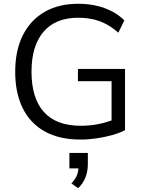

<svg xmlns="http://www.w3.org/2000/svg" viewBox="-20 -734 766 1022"><path d="M408.6 8.9Q295.8 8.9 218.2 -34.3Q140.7 -77.5 100.8 -158.5Q60.9 -239.5 60.9 -352.1Q60.9 -464.1 101 -545Q141.1 -626 216.2 -670Q291.4 -713.9 397 -713.9Q447 -713.9 491.7 -703.9Q536.4 -693.9 574.6 -674.3Q612.8 -654.7 641.9 -625.5L610 -560Q561.9 -602.3 511.1 -620.9Q460.2 -639.6 396.4 -639.6Q275.4 -639.6 211.6 -564.8Q147.7 -490 147.7 -352.1Q147.7 -211.6 213.6 -138Q279.5 -64.5 410.9 -64.5Q459.3 -64.5 505.1 -73.8Q550.9 -83.1 592 -99.8L573.9 -52.9V-301.9H394.9V-367.2H645.4V-40.9Q617.6 -26.5 578 -15.3Q538.3 -4.1 494.4 2.4Q450.5 8.9 408.6 8.9ZM395.9 267.9 360 242.3Q382.5 218.2 390.3 196.9Q398 175.6 398 151.5L418.6 162.3H349.4V79.9H447.6V140Q447.6 177.3 435.1 209.7Q422.6 242 395.9 267.9Z"/></svg>

Font: Nunito Sans 12pt ExtraLight
Style: Regular
Weight: 200
Designer: Vernon Adams
Foundry: Vernon Adams
Version: Version 3.101;gftools[0.9.27]